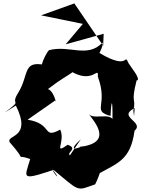

<svg xmlns="http://www.w3.org/2000/svg" viewBox="-20 -1020 829 1126"><path d="M766 -339 762 -370C780 -454 745 -405 781 -548C812 -551 744 -631 734 -649C704 -716 745 -601 562 -710C507 -614 593 -744 581 -770C492 -677 390 -757 268 -726C244 -707 174 -543 271 -632C104 -678 157 -587 85 -473C36 -394 122 -445 8 -360L73 -401C170 -208 17 -231 36 -187C158 -48 49 -127 157 -87C123 30 93 45 339 -39C205 -86 382 95 284 -32C453 107 424 101 538 61C558 25 612 -130 545 6C672 -65 745 -80 769 -253C830 -306 664 -334 770 -386ZM390 -109C368 -126 441 -148 377 -171C289 -109 366 -190 333 -260C226 -202 293 -294 142 -318L304 -431C320 -384 276 -579 214 -458C359 -586 453 -603 386 -608C527 -517 558 -641 554 -570C617 -399 515 -372 628 -340C634 -457 644 -443 638 -250C683 -394 538 -306 501 -351C532 -307 651 -180 442 -158C505 -178 341 -102 454 -203ZM585 -752 416 -1000 221 -930 466 -880 365 -760 588 -822Z"/></svg>

Font: Asimov Silicon
Style: Regular
Weight: 400
Designer: Google
Version: Version 2.000980; 2014